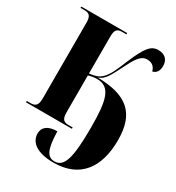

<svg xmlns="http://www.w3.org/2000/svg" viewBox="-223 -856 1139 1240"><g transform="rotate(30 346.5 -235.5)"><path d="M366 249C563 249 656 120 656 -85C656 -283 561 -367 341 -370C387 -389 400 -413 458 -529C500 -614 527 -631 560 -631C601 -631 619 -606 625 -580C654 -585 669 -611 669 -645C669 -692 640 -720 592 -720C536 -720 506 -679 454 -557C424 -485 403 -429 367 -397C347 -379 326 -370 278 -364V-641C278 -696 298 -704 330 -704H361V-714H19V-704H47C78 -704 100 -696 100 -642V-74C100 -19 78 -10 47 -10H19V0H361V-10H331C299 -10 278 -18 278 -74V-350C293 -355 320 -360 341 -360C443 -360 464 -270 464 -69C464 157 440 239 368 239C312 239 291 190 288 61C216 61 184 92 184 136C184 201 241 249 366 249Z"/></g></svg>

Font: Noto Serif Display Condensed Black
Style: Regular
Weight: 900
Width: 3
Designer: Monotype Design Team
Foundry: Monotype Imaging Inc.
Version: Version 2.009